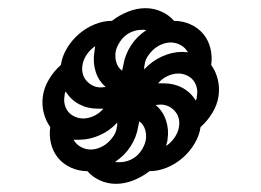

<svg xmlns="http://www.w3.org/2000/svg" viewBox="-20 -575 640 470"><path d="M227 -361Q230 -361 233 -361.5Q236 -362 239 -362Q221 -377 214 -400Q207 -423 211 -448L213 -462Q201 -454 192.5 -441.5Q184 -429 182 -416Q180 -405 182.5 -395Q185 -385 191.5 -377.5Q198 -370 207 -365.5Q216 -361 227 -361ZM333 -405Q351 -425 376 -436.5Q401 -448 426 -448Q429 -448 432.5 -447.5Q436 -447 440 -447Q434 -458 422.5 -464.5Q411 -471 398 -471Q387 -471 376 -466.5Q365 -462 356.5 -454.5Q348 -447 341.5 -437Q335 -427 334 -416Q333 -413 333 -410.5Q333 -408 333 -405ZM279 -402 282 -416Q286 -441 300.5 -463.5Q315 -486 338 -501Q335 -502 332.5 -502Q330 -502 327 -502Q316 -502 305 -498Q294 -494 285.5 -486.5Q277 -479 271 -468.5Q265 -458 263 -448Q261 -434 265 -421.5Q269 -409 279 -402ZM459 -329Q461 -332 461.5 -334.5Q462 -337 462 -340Q464 -351 461.5 -361Q459 -371 453 -378.5Q447 -386 437 -390.5Q427 -395 417 -395Q403 -395 389.5 -388.5Q376 -382 367 -371H381Q406 -371 426.5 -360Q447 -349 459 -329ZM184 -285Q197 -285 210.5 -291.5Q224 -298 233 -309H219Q194 -309 173.5 -320Q153 -331 141 -351Q139 -348 138.5 -345.5Q138 -343 138 -340Q136 -329 138.5 -319Q141 -309 147 -301.5Q153 -294 163 -289.5Q173 -285 184 -285ZM202 -209Q213 -209 224 -213.5Q235 -218 243.5 -225.5Q252 -233 258.5 -243Q265 -253 266 -264Q267 -267 267 -269.5Q267 -272 267 -275Q249 -255 224 -244Q199 -233 175 -233H160Q166 -222 177.5 -215.5Q189 -209 202 -209ZM387 -218Q399 -226 407.5 -238.5Q416 -251 418 -264Q420 -275 417.5 -285Q415 -295 408.5 -302.5Q402 -310 393 -314.5Q384 -319 373 -319Q370 -319 367 -318.5Q364 -318 361 -318Q379 -303 386.5 -280Q394 -257 390 -233Q390 -229 388.5 -225.5Q387 -222 387 -218ZM273 -178Q284 -178 295 -182Q306 -186 314.5 -193.5Q323 -201 329 -211.5Q335 -222 337 -233Q339 -246 335 -258.5Q331 -271 321 -278L318 -264Q314 -239 299.5 -216.5Q285 -194 262 -179Q265 -178 267.5 -178Q270 -178 273 -178ZM264 -125Q243 -125 224.5 -133.5Q206 -142 194 -156Q173 -156 154 -164.5Q135 -173 122.5 -188Q110 -203 105 -223Q100 -243 103 -264Q92 -279 87 -299Q82 -319 85 -340Q88 -361 100 -381Q112 -401 129 -416Q132 -437 144 -457Q156 -477 173.5 -492Q191 -507 212 -515.5Q233 -524 254 -524Q272 -538 293.5 -546.5Q315 -555 336 -555Q357 -555 375.5 -546.5Q394 -538 406 -524Q427 -524 446 -515.5Q465 -507 477.5 -492Q490 -477 495 -457Q500 -437 497 -416Q508 -401 513 -381Q518 -361 515 -340Q512 -319 500 -299Q488 -279 471 -264Q468 -243 456 -223Q444 -203 426.5 -188Q409 -173 388 -164.5Q367 -156 346 -156Q328 -142 306.5 -133.5Q285 -125 264 -125Z"/></svg>

Font: Iosevka Medium Extended
Style: Italic
Weight: 500
Width: 7
Italic angle: -9°
Monospace: yes
Designer: Belleve Invis
Foundry: Belleve Invis
Version: Version 32.5.0; ttfautohint (v1.8.4)